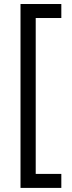

<svg xmlns="http://www.w3.org/2000/svg" viewBox="-20 -752 350 937"><path d="M80.1 165V-732.4H279.3V-664.1H154.3V96.7H279.3V165Z"/></svg>

Font: Schibsted Grotesk
Style: Regular
Weight: 400
Designer: Bakken & Baeck AS, Henrik Kongsvoll
Foundry: Schibsted ASA
Version: Version 1.100; ttfautohint (v1.8.4.7-5d5b);gftools[0.9.25]